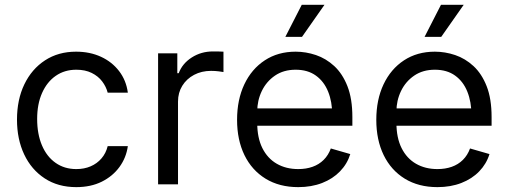

<svg xmlns="http://www.w3.org/2000/svg" viewBox="-20 -768 2117 800"><path d="M297.9 11.7Q221.7 11.7 166.3 -24.7Q110.8 -61 80.8 -124.5Q50.8 -188 50.8 -269.5Q50.8 -353 81.5 -416.7Q112.3 -480.5 167.7 -516.6Q223.1 -552.7 296.9 -552.7Q354.5 -552.7 400.6 -531.5Q446.8 -510.3 476.3 -471.7Q505.9 -433.1 512.7 -381.8H428.7Q422.4 -406.7 405.8 -428.7Q389.2 -450.7 362.1 -464.1Q335 -477.5 297.9 -477.5Q249 -477.5 212.4 -452.1Q175.8 -426.8 155.3 -380.6Q134.8 -334.5 134.8 -272.5Q134.8 -209.5 154.8 -162.4Q174.8 -115.2 211.7 -89.4Q248.5 -63.5 297.9 -63.5Q331.1 -63.5 357.7 -75Q384.3 -86.4 402.8 -107.9Q421.4 -129.4 428.7 -159.2H512.7Q505.9 -110.8 477.8 -72.3Q449.7 -33.7 404.1 -11Q358.4 11.7 297.9 11.7Z M638.7 0V-545.9H718.8V-462.9H724.6Q739.7 -503.4 779.1 -528.6Q818.4 -553.7 867.2 -553.7Q876.5 -553.7 890.1 -553.5Q903.8 -553.2 911.1 -552.7V-467.8Q906.7 -468.8 891.6 -470.7Q876.5 -472.7 859.4 -472.7Q819.8 -472.7 788.6 -456.1Q757.3 -439.5 739.5 -410.6Q721.7 -381.8 721.7 -344.7V0Z M1222.7 11.7Q1144 11.7 1086.7 -23.4Q1029.3 -58.6 998.5 -121.8Q967.8 -185.1 967.8 -268.6Q967.8 -352.5 998 -416.5Q1028.3 -480.5 1083.3 -516.6Q1138.2 -552.7 1211.9 -552.7Q1254.4 -552.7 1296.4 -538.6Q1338.4 -524.4 1372.8 -492.7Q1407.2 -460.9 1427.7 -408.7Q1448.2 -356.4 1448.2 -280.3V-244.1H1027.3V-316.4H1402.8L1364.3 -289.1Q1364.3 -343.8 1347.2 -386.2Q1330.1 -428.7 1296.1 -453.1Q1262.2 -477.5 1211.9 -477.5Q1161.6 -477.5 1125.7 -452.9Q1089.8 -428.2 1070.8 -388.7Q1051.8 -349.1 1051.8 -303.7V-255.9Q1051.8 -193.8 1073.2 -150.9Q1094.7 -107.9 1133.3 -85.7Q1171.9 -63.5 1222.7 -63.5Q1255.4 -63.5 1282.2 -73Q1309.1 -82.5 1328.6 -101.8Q1348.1 -121.1 1358.4 -149.4L1439.5 -126Q1426.8 -85 1396.7 -54Q1366.7 -22.9 1322.3 -5.6Q1277.8 11.7 1222.7 11.7ZM1168.9 -614.3 1237.3 -748H1332L1238.3 -614.3Z M1802.7 11.7Q1724.1 11.7 1666.7 -23.4Q1609.4 -58.6 1578.6 -121.8Q1547.9 -185.1 1547.9 -268.6Q1547.9 -352.5 1578.1 -416.5Q1608.4 -480.5 1663.3 -516.6Q1718.3 -552.7 1792 -552.7Q1834.5 -552.7 1876.5 -538.6Q1918.5 -524.4 1952.9 -492.7Q1987.3 -460.9 2007.8 -408.7Q2028.3 -356.4 2028.3 -280.3V-244.1H1607.4V-316.4H1982.9L1944.3 -289.1Q1944.3 -343.8 1927.2 -386.2Q1910.2 -428.7 1876.2 -453.1Q1842.3 -477.5 1792 -477.5Q1741.7 -477.5 1705.8 -452.9Q1669.9 -428.2 1650.9 -388.7Q1631.8 -349.1 1631.8 -303.7V-255.9Q1631.8 -193.8 1653.3 -150.9Q1674.8 -107.9 1713.4 -85.7Q1752 -63.5 1802.7 -63.5Q1835.4 -63.5 1862.3 -73Q1889.2 -82.5 1908.7 -101.8Q1928.2 -121.1 1938.5 -149.4L2019.5 -126Q2006.8 -85 1976.8 -54Q1946.8 -22.9 1902.3 -5.6Q1857.9 11.7 1802.7 11.7ZM1749 -614.3 1817.4 -748H1912.1L1818.4 -614.3Z"/></svg>

Font: Inter V
Style: 
Weight: 400
Designer: Rasmus Andersson
Foundry: rsms
Version: Version 4.000;git-a3f224843